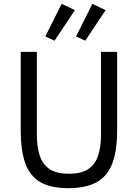

<svg xmlns="http://www.w3.org/2000/svg" viewBox="-20 -968 718 1000"><path d="M88 -698H172V-266Q172 -200 188 -154.5Q204 -109 240.5 -86Q277 -63 339 -63Q401 -63 437.5 -86Q474 -109 490 -154.5Q506 -200 506 -266V-698H590V-286Q590 -185 565.5 -118.5Q541 -52 485 -20Q429 12 336 12Q243 12 189 -20Q135 -52 111.5 -118.5Q88 -185 88 -286ZM370 -915 264 -756 216 -778 301 -948ZM530 -915 424 -756 376 -778 461 -948Z"/></svg>

Font: IBM Plex Sans Var
Style: Regular
Weight: 400
Designer: Mike Abbink, Paul van der Laan, Pieter van Rosmalen
Foundry: Bold Monday
Version: Version 3.000